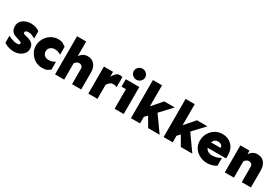

<svg xmlns="http://www.w3.org/2000/svg" viewBox="86 -1913 4476 3065"><g transform="rotate(30 2324.0 -381.0)"><path d="M221.7 14.6Q184.6 14.6 150.9 7.3Q117.2 0 87.9 -12.7Q58.6 -25.4 36.1 -41V-171.9Q59.6 -157.2 87.9 -146Q116.2 -134.8 144 -127.9Q171.9 -121.1 195.3 -121.1Q223.6 -121.1 236.8 -127.9Q250 -134.8 250 -152.3Q250 -166 234.4 -173.3Q218.8 -180.7 189.5 -190.4L139.6 -206.1Q85 -222.7 59.6 -258.3Q34.2 -293.9 34.2 -345.7Q34.2 -397.5 61.5 -434.6Q88.9 -471.7 136.2 -492.2Q183.6 -512.7 242.2 -512.7Q291 -512.7 332.5 -498.5Q374 -484.4 399.4 -460V-328.1Q374 -343.8 341.8 -357.9Q309.6 -372.1 272.5 -372.1Q249 -372.1 231 -362.8Q212.9 -353.5 212.9 -334Q212.9 -320.3 223.6 -313.5Q234.4 -306.6 265.6 -298.8L295.9 -291Q362.3 -274.4 394 -239.7Q425.8 -205.1 425.8 -151.4Q425.8 -102.5 397 -64.9Q368.2 -27.3 321.8 -6.3Q275.4 14.6 221.7 14.6Z M742.2 14.6Q686.5 14.6 638.7 -6.3Q590.8 -27.3 555.2 -64Q519.5 -100.6 499.5 -147.5Q479.5 -194.3 479.5 -246.1Q479.5 -297.9 499.5 -345.7Q519.5 -393.6 555.2 -431.2Q590.8 -468.8 638.7 -490.7Q686.5 -512.7 742.2 -512.7Q799.8 -512.7 830.6 -494.6Q861.3 -476.6 886.7 -457V-310.5Q864.3 -327.1 835.4 -336.9Q806.6 -346.7 764.6 -346.7Q742.2 -346.7 717.8 -335Q693.4 -323.2 676.8 -301.3Q660.2 -279.3 660.2 -246.1Q660.2 -213.9 674.8 -191.4Q689.5 -168.9 713.4 -157.7Q737.3 -146.5 764.6 -146.5Q806.6 -146.5 835.4 -156.7Q864.3 -167 886.7 -182.6V-36.1Q861.3 -16.6 830.6 -1Q799.8 14.6 742.2 14.6Z M1288.1 0 1287.1 -281.2Q1287.1 -318.4 1266.6 -333.5Q1246.1 -348.6 1220.7 -348.6Q1193.4 -348.6 1174.8 -334.5Q1156.2 -320.3 1142.6 -300.8V-433.6Q1158.2 -455.1 1178.2 -473.1Q1198.2 -491.2 1224.1 -502Q1250 -512.7 1283.2 -512.7Q1334 -512.7 1373 -489.7Q1412.1 -466.8 1434.1 -420.9Q1456.1 -375 1456.1 -307.6V0ZM974.6 0V-703.1H1142.6V0Z M1587.9 0V-498H1755.9V0ZM1755.9 -255.9V-409.2Q1779.3 -449.2 1808.1 -478.5Q1836.9 -507.8 1883.8 -507.8Q1909.2 -507.8 1927.7 -499V-313.5Q1913.1 -321.3 1897 -325.7Q1880.9 -330.1 1859.4 -330.1Q1825.2 -330.1 1798.8 -309.6Q1772.5 -289.1 1755.9 -255.9Z M2141.6 -574.2Q2098.6 -574.2 2067.4 -604Q2036.1 -633.8 2036.1 -675.8Q2036.1 -718.8 2067.4 -748Q2098.6 -777.3 2141.6 -777.3Q2168.9 -777.3 2192.9 -763.7Q2216.8 -750 2231.4 -727.1Q2246.1 -704.1 2246.1 -675.8Q2246.1 -648.4 2231.4 -625Q2216.8 -601.6 2192.9 -587.9Q2168.9 -574.2 2141.6 -574.2ZM2072.3 0V-498H2240.2V0ZM1991.2 -361.3V-498H2240.2V-361.3Z M2517.6 -95.7V-288.1L2700.2 -498H2893.6ZM2373 0V-703.1H2541V0ZM2690.4 0 2569.3 -209 2672.9 -323.2 2902.3 0Z M3120.1 -95.7V-288.1L3302.7 -498H3496.1ZM2975.6 0V-703.1H3143.6V0ZM3293 0 3171.9 -209 3275.4 -323.2 3504.9 0Z M3779.3 14.6Q3726.6 14.6 3677.2 -2.9Q3627.9 -20.5 3588.9 -53.7Q3549.8 -86.9 3527.3 -134.3Q3504.9 -181.6 3504.9 -241.2Q3504.9 -315.4 3539.6 -377Q3574.2 -438.5 3634.3 -475.6Q3694.3 -512.7 3769.5 -512.7Q3839.8 -512.7 3894.5 -481.4Q3949.2 -450.2 3980 -394Q4010.7 -337.9 4010.7 -260.7V-203.1H3658.2V-304.7H3851.6Q3851.6 -328.1 3838.9 -343.8Q3826.2 -359.4 3806.6 -366.7Q3787.1 -374 3764.6 -374Q3735.4 -374 3713.4 -359.9Q3691.4 -345.7 3678.7 -316.4Q3666 -287.1 3666 -241.2Q3666 -204.1 3682.1 -179.7Q3698.2 -155.3 3726.6 -143.6Q3754.9 -131.8 3789.1 -131.8Q3845.7 -131.8 3887.2 -147.9Q3928.7 -164.1 3949.2 -175.8V-32.2Q3932.6 -21.5 3906.7 -10.7Q3880.9 0 3848.6 7.3Q3816.4 14.6 3779.3 14.6Z M4416 0V-281.2Q4416 -318.4 4395.5 -333.5Q4375 -348.6 4349.6 -348.6Q4322.3 -348.6 4303.7 -334.5Q4285.2 -320.3 4271.5 -300.8V-433.6Q4287.1 -455.1 4307.1 -473.1Q4327.1 -491.2 4353 -502Q4378.9 -512.7 4412.1 -512.7Q4462.9 -512.7 4502 -489.7Q4541 -466.8 4563 -420.9Q4585 -375 4585 -307.6V0ZM4103.5 0V-498H4271.5V0Z"/></g></svg>

Font: Sen ExtraBold
Style: Regular
Weight: 800
Version: Version 2.000;gftools[0.9.31]